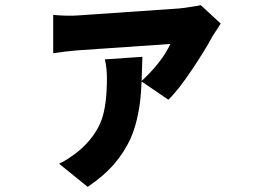

<svg xmlns="http://www.w3.org/2000/svg" viewBox="-20 -612 1009 747"><path d="M531 -295Q531 -289 530 -286V-277Q527 -217 518 -173Q508 -119 488 -73Q464 -21 426 24Q384 73 321 115L210 25Q234 13 247 4Q267 -9 288 -26Q352 -81 376 -148Q396 -206 396 -307Q396 -347 388 -381L534 -391L531 -297Q609 -369 643 -441L280 -416Q234 -412 187 -405V-554Q243 -549 284 -552L676 -579Q697 -581 721 -585Q750 -589 761 -592L839 -520Q835 -516 831 -508L808 -473Q778 -417 729 -344Q673 -260 635 -224Z"/></svg>

Font: Xiangcui Wave Sans Xiangcui Wave Sans
Style: Regular
Weight: 800
Width: 3
Version: Version 0.920;March 28, 2024;FontCreator 14.0.0.2814 64-bit